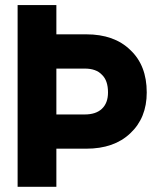

<svg xmlns="http://www.w3.org/2000/svg" viewBox="-20 -720 607 750"><path d="M488.8 -524.9Q553.2 -464.8 553.2 -358.9Q553.2 -259.3 488.8 -199.2Q425.8 -139.2 316.9 -139.2H200.2V9.8H48.8V-700.2H200.2V-585.9H316.9Q426.3 -585.9 488.8 -524.9ZM377.9 -294.9Q401.9 -317.4 401.9 -358.9Q401.9 -405.8 377.9 -428.2Q355.5 -452.1 311 -452.1H200.2V-272.9H311Q354.5 -272.9 377.9 -294.9Z"/></svg>

Font: D-DIN-PRO Heavy
Style: Bold
Weight: 900
Designer: Charles Nix
Foundry: CyberFei
Version: Version 1.000;hotconv 1.0.109;makeotfexe 2.5.65596